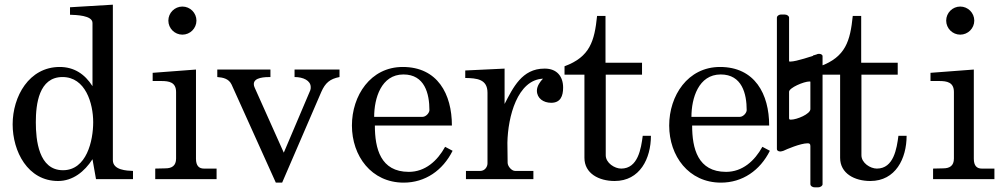

<svg xmlns="http://www.w3.org/2000/svg" viewBox="-20 -765 4267 820"><path d="M228 8C291 8 341 -32 375 -85L390 0H548V-35C522 -36 462 -38 462 -81V-745L279 -734V-702C303 -701 375 -700 375 -667V-397C342 -449 296 -479 235 -479C104 -479 34 -353 34 -234C34 -119 98 8 228 8ZM247 -436C345 -436 378 -324 378 -243C378 -164 350 -38 249 -38C145 -38 133 -167 133 -243C133 -320 146 -436 247 -436Z M1158 15H1185L1352 -372C1369 -411 1389 -428 1430 -436V-468H1238V-436C1275 -436 1307 -421 1307 -393C1307 -388 1307 -384 1305 -379L1192 -113L1068 -390C1065 -396 1064 -401 1064 -406C1064 -435 1112 -436 1135 -436V-468H908V-436C933 -434 957 -429 969 -404ZM643 -45V0H905V-45H851C830 -45 817 -57 817 -87V-468L632 -454V-419H669C702 -419 732 -414 732 -372V-88C732 -57 714 -46 686 -46ZM699 -677C699 -644 726 -617 759 -617C792 -617 819 -644 819 -677C819 -710 792 -737 759 -737C726 -737 699 -710 699 -677Z M1483 -229C1483 -99 1566 15 1704 15C1796 15 1871 -37 1913 -121L1881 -138C1848 -78 1796 -31 1726 -31C1605 -31 1581 -131 1581 -229H1910C1910 -363 1849 -479 1700 -479C1562 -479 1483 -356 1483 -229ZM1703 -447C1794 -447 1814 -365 1814 -294C1813 -281 1798 -266 1785 -266H1578C1578 -345 1608 -447 1703 -447Z M1970 -35V0H2258V-35H2180C2165 -35 2148 -55 2148 -70V-71C2148 -78 2147 -147 2147 -155C2149 -267 2190 -424 2299 -429C2287 -417 2273 -397 2273 -378C2273 -345 2301 -326 2334 -326C2374 -326 2385 -355 2385 -391C2385 -439 2358 -472 2307 -472H2305C2209 -472 2171 -390 2135 -321V-472L1967 -464V-432C2015 -431 2062 -428 2062 -369V-67C2062 -53 2051 -35 2031 -35Z M2476 -446V-91C2476 -24 2538 8 2605 8C2713 8 2760 -88 2760 -185H2725C2718 -131 2705 -45 2633 -45C2605 -45 2567 -69 2567 -102V-446H2722V-497H2566V-697H2530C2519 -590 2500 -522 2391 -482V-446Z M2838 -229C2838 -99 2921 15 3059 15C3151 15 3226 -37 3268 -121L3236 -138C3203 -78 3151 -31 3081 -31C2960 -31 2936 -131 2936 -229H3265C3265 -363 3204 -479 3055 -479C2917 -479 2838 -356 2838 -229ZM3058 -447C3149 -447 3169 -365 3169 -294C3168 -281 3153 -266 3140 -266H2933C2933 -345 2963 -447 3058 -447Z M3313 -118C3315 -118 3324 -120 3326 -121C3338 -127 3399 -153 3429 -153C3437 -153 3441 -151 3441 -141V22C3441 28 3448 35 3460 35H3474C3485 35 3493 28 3493 22V-526C3493 -530 3487 -535 3479 -535C3478 -535 3471 -535 3469 -533L3456 -529C3454 -529 3452 -528 3452 -528C3452 -527 3452 -527 3454 -527C3452 -527 3382 -502 3355 -502C3350 -502 3350 -502 3350 -508V-690C3350 -696 3342 -703 3331 -703H3317C3305 -703 3298 -696 3298 -690V-128C3298 -123 3303 -118 3313 -118ZM3350 -373C3350 -390 3413 -417 3437 -417C3441 -417 3441 -417 3441 -415V-299C3441 -278 3383 -254 3358 -254C3352 -254 3350 -255 3350 -261Z M3568 -446V-91C3568 -24 3630 8 3697 8C3805 8 3852 -88 3852 -185H3817C3810 -131 3797 -45 3725 -45C3697 -45 3659 -69 3659 -102V-446H3814V-497H3658V-697H3622C3611 -590 3592 -522 3483 -482V-446Z M3965 -45V0H4227V-45H4173C4152 -45 4139 -57 4139 -87V-468L3954 -454V-419H3991C4024 -419 4054 -414 4054 -372V-88C4054 -57 4036 -46 4008 -46ZM4021 -677C4021 -644 4048 -617 4081 -617C4114 -617 4141 -644 4141 -677C4141 -710 4114 -737 4081 -737C4048 -737 4021 -710 4021 -677Z"/></svg>

Font: MusAnalysis
Style: Regular
Weight: 400
Version: Version 2.0